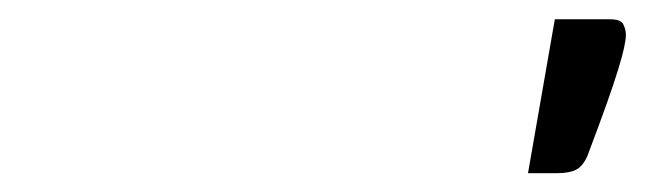

<svg xmlns="http://www.w3.org/2000/svg" viewBox="-20 -758 685 204"><path d="M628.5 -737.5Q639.5 -737.5 642.2 -732.2Q645 -727 645 -721Q645 -716 643.2 -707.8Q641.5 -699.5 637 -684.8Q632.5 -670 624.5 -647.5Q616.5 -625 604 -592Q599 -581 591.8 -577.5Q584.5 -574 572 -574H541L569.5 -737.5Z"/></svg>

Font: Lato
Style: Regular
Weight: 400
Designer: Lukasz Dziedzic with Adam Twardoch and Botio Nikoltchev
Foundry: tyPoland Lukasz Dziedzic
Version: Version 2.015; 2015-08-06; http://www.latofonts.com/